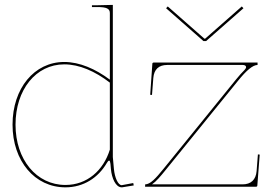

<svg xmlns="http://www.w3.org/2000/svg" viewBox="-20 -782 1132 804"><path d="M623 -520C620 -520 618 -517.5 618 -515.5L609 -385L616.5 -384.5L622 -455.5C625 -492 645.5 -510 680 -510H996.5C1005 -510 1010.5 -506.5 1010.5 -501C1010.5 -497.5 1008 -493 1003.5 -488.5C993 -478 981.5 -465.5 969 -450L665.5 -76C631.5 -34 609 -10 588 -10L587.5 0H1052.5C1054.5 0 1057.5 -1.5 1057.5 -4.5L1067.5 -134.5L1060 -135.5L1054.5 -65.5C1051.5 -29 1030.5 -10 996 -10H616.5C634.5 -22.5 652 -43.5 673.5 -70L977 -444C1012 -487.5 1039 -510 1058.5 -510V-520ZM682.5 -755 675.5 -747.5 832 -610H843L999.5 -747.5L992.5 -755L839 -620H836ZM440 -155.5C413 -68 344.5 -7.5 254 -7.5C133 -7.5 45 -113.5 45 -260C45 -406.5 130.5 -512.5 249 -512.5C312.5 -512.5 378 -483.5 440 -436ZM452.5 -761.5 387.5 -760H365V-752.5H387.5C426 -752.5 440 -746 440 -727.5V-448.5C379.5 -493.5 313.5 -522.5 249 -522.5C123.5 -522.5 32.5 -412 32.5 -260C32.5 -108 125.5 2.5 254 2.5C329.5 2.5 391 -37.5 427 -99C431 -106 434 -109.5 437 -109.5C440 -109.5 441.5 -104.5 442.5 -96L444.5 -73.5C448 -36.5 464 2.5 490 2.5H491L540 -5.5L538 -15.5L489.5 -6.5C474.5 -7 460.5 -37.5 457 -74.5L452.5 -124.5Z"/></svg>

Font: Znikomit
Style: Regular
Weight: 100
Designer: gluk
Foundry: gluk
Version: Version 0.55